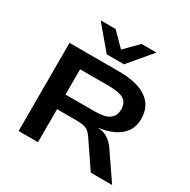

<svg xmlns="http://www.w3.org/2000/svg" viewBox="-203 -1139 1315 1330"><g transform="rotate(30 454.0 -474.0)"><path d="M118 0V-705H515Q660 -705 736 -652Q812 -599 812 -496Q812 -437 783.5 -395.5Q755 -354 704 -329Q653 -304 585 -295L589 -293L612 -291Q640 -285 665.5 -268.5Q691 -252 716 -219L866 0H695L556 -205Q541 -227 526 -240Q511 -253 487.5 -258.5Q464 -264 425 -264H273V0ZM273 -381H505Q588 -381 623.5 -407Q659 -433 659 -485Q659 -537 623 -560Q587 -583 502 -583H273ZM381 -765 227 -948H347L450 -843L554 -948H673L519 -765Z"/></g></svg>

Font: Nunito Sans 7pt Expanded
Style: Bold
Weight: 700
Width: 7
Designer: Vernon Adams
Foundry: Vernon Adams
Version: Version 3.101;gftools[0.9.27]